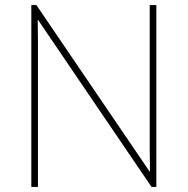

<svg xmlns="http://www.w3.org/2000/svg" viewBox="-20 -734 738 754"><path d="M594 0H575L130 -655H128Q129 -612 129 -577Q129 -542 129 -502V0H103V-714H123L567 -61H569Q568 -99 568 -138Q568 -177 568 -211V-714H594Z"/></svg>

Font: Noto Sans Oriya Thin
Style: Regular
Weight: 100
Designer: Amélie Bonet and Sol Matas
Foundry: Google LLC
Version: Version 2.006; ttfautohint (v1.8.4.7-5d5b)